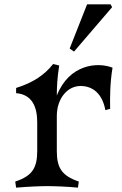

<svg xmlns="http://www.w3.org/2000/svg" viewBox="-20 -855 562 882"><path d="M50 -21 54 7C115 2 165 0 197 0C229 0 289 2 338 7L342 -21C262 -48 241 -86 241 -162V-322C241 -403 290 -460 350 -460C405 -460 450 -426 464 -349L486 -355C485 -405 485 -474 497 -544C429 -571 298 -561 241 -416C241 -455 243 -498 252 -554L224 -561C186 -512 132 -475 54 -451V-427C129 -421 151 -362 151 -293V-162C151 -86 130 -47 50 -21ZM300 -632 320 -618 495 -822 488 -835H380Z"/></svg>

Font: Basteleur Moonlight
Style: Regular
Weight: 300
Designer: Keussel
Foundry: Keussel Studio
Version: Version 1.300;Glyphs 3.2 (3192)